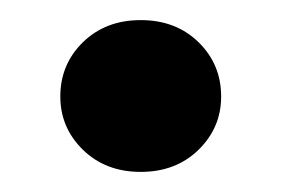

<svg xmlns="http://www.w3.org/2000/svg" viewBox="-20 -164 280 191"><path d="M120 7Q85 7 62.5 -15Q40 -37 40 -68Q40 -100 62.5 -122Q85 -144 120 -144Q155 -144 177.5 -122Q200 -100 200 -68Q200 -37 177.5 -15Q155 7 120 7Z"/></svg>

Font: DeepMind Sans
Style: Bold
Weight: 700
Designer: Jonny Pinhorn / Modifications: Colophon Foundry
Foundry: Colophon Foundry
Version: Version 1.002; ttfautohint (v1.8.2)